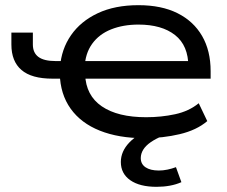

<svg xmlns="http://www.w3.org/2000/svg" viewBox="-20 -525 878 742"><path d="M537 9Q439 9 366 -20Q293 -49 253 -105Q213 -161 211 -240L228 -221H183Q102 -221 63 -254.5Q24 -288 24 -353V-399H107V-353Q107 -321 128.5 -305Q150 -289 195 -289H230L212 -265Q217 -335 254.5 -389Q292 -443 358 -474Q424 -505 515 -505Q604 -505 666 -474Q728 -443 761 -386Q794 -329 794 -250V-221H294L309 -237Q312 -156 373.5 -114Q435 -72 545 -72Q603 -72 656.5 -83.5Q710 -95 748 -126L781 -57Q740 -22 674.5 -6.5Q609 9 537 9ZM515 -430Q456 -430 409.5 -411.5Q363 -393 336 -355.5Q309 -318 307 -263L292 -289H731L708 -267Q708 -349 656.5 -389.5Q605 -430 515 -430ZM585 197Q520 197 483.5 171.5Q447 146 447 101Q447 60 480 25.5Q513 -9 576 -32L609 0Q582 11 562.5 24.5Q543 38 533.5 53.5Q524 69 524 86Q524 109 542.5 121.5Q561 134 594 134Q610 134 627 130.5Q644 127 660 121L681 179Q661 188 636.5 192.5Q612 197 585 197Z"/></svg>

Font: Nunito Sans 7pt Expanded
Style: Regular
Weight: 400
Width: 7
Designer: Vernon Adams
Foundry: Vernon Adams
Version: Version 3.101;gftools[0.9.27]